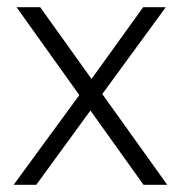

<svg xmlns="http://www.w3.org/2000/svg" viewBox="-20 -515 508 535"><path d="M81 0H18L201 -250L26 -495H92L235 -295L379 -495H442L265 -253L446 0H380L232 -207Z"/></svg>

Font: Livvic Light
Style: Regular
Weight: 300
Designer: Jacques Le Bailly, Baron von Fonthausen
Version: Version 1.001; ttfautohint (v1.8.2)